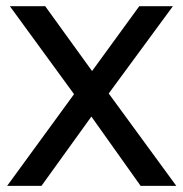

<svg xmlns="http://www.w3.org/2000/svg" viewBox="-20 -608 600 628"><path d="M278.9 -226.7 115.6 0H3.3L222.2 -300L12.2 -587.8H127.8L281.1 -375.6L435.6 -587.8H545.6L335.6 -302.2L556.7 0H440Z"/></svg>

Font: Paperlogy 5 Medium
Style: Regular
Weight: 500
Designer: redesigned by Lee Juim, glyphs from Gmarket Sans & Montserrat
Foundry: PT&
Version: Version 1.001